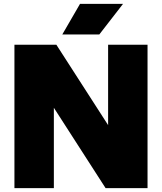

<svg xmlns="http://www.w3.org/2000/svg" viewBox="-20 -971 836 991"><path d="M54.5 0V-740H271L571 -274H538V-740H741.5V0H525L225 -466H258V0ZM301.5 -793 393 -951H615L492.5 -793Z"/></svg>

Font: Encode Sans SC Condensed Thin Black
Style: Regular
Weight: 900
Version: Version 3.002